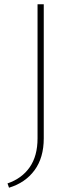

<svg xmlns="http://www.w3.org/2000/svg" viewBox="-20 -678 363 895"><path d="M155 -658H184V-33Q184 57 141 115.5Q98 174 22 197L15 177Q82 154 118.5 101.5Q155 49 155 -33Z"/></svg>

Font: Ysabeau SC Extralight
Style: Regular
Weight: 200
Designer: Christian Thalmann (Catharsis Fonts)
Version: Version 0.003